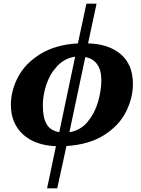

<svg xmlns="http://www.w3.org/2000/svg" viewBox="-20 -780 766 1040"><path d="M283 12Q168 7 103.5 -53Q39 -113 39 -212Q39 -289 77.5 -362.5Q116 -436 198 -487Q280 -538 402 -545L448 -760H503L457 -545Q569 -542 634.5 -486Q700 -430 700 -325Q700 -250 663 -175.5Q626 -101 545 -49Q464 3 340 11L290 240H235ZM387 -473Q331 -465 291 -423Q251 -381 231.5 -323Q212 -265 212 -209Q212 -143 232.5 -107.5Q253 -72 301 -64ZM529 -346Q529 -400 506.5 -431.5Q484 -463 442 -471L356 -64Q415 -73 454 -119.5Q493 -166 511 -228Q529 -290 529 -346Z"/></svg>

Font: Noto Serif NarrowBlack
Style: Italic
Weight: 900
Width: 4
Italic angle: -12°
Designer: Monotype Design Team
Foundry: Monotype Imaging Inc.
Version: Version 1.001